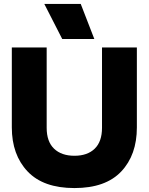

<svg xmlns="http://www.w3.org/2000/svg" viewBox="-20 -940 755 975"><path d="M205 -920H390L459 -742H296ZM40 -293V-699H217V-291Q217 -221 254.5 -185Q292 -149 358 -149Q424 -149 461 -185Q498 -221 498 -291V-699H675V-293Q675 -153 595.5 -69Q516 15 358 15Q200 15 120 -69.5Q40 -154 40 -293Z"/></svg>

Font: Prompt
Style: Bold
Weight: 700
Designer: Katatrad Team
Foundry: CadsonDemak
Version: Version 1.000